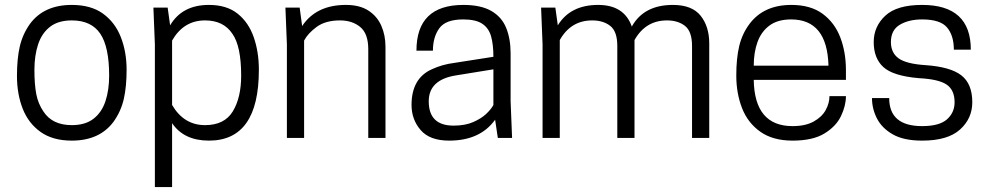

<svg xmlns="http://www.w3.org/2000/svg" viewBox="-20 -561 4032 781"><path d="M272 11Q195 11 145.5 -24Q96 -59 72.5 -118.5Q49 -178 49 -253Q49 -322 60.5 -372Q72 -422 102 -464Q159 -541 272 -541Q350 -541 399 -505.5Q448 -470 471.5 -410Q495 -350 495 -277Q495 -208 483.5 -158Q472 -108 442 -66Q385 11 272 11ZM272 -52Q327 -52 360.5 -78Q394 -104 409 -149.5Q424 -195 424 -253Q424 -371 387.5 -424.5Q351 -478 272 -478Q217 -478 183.5 -452Q150 -426 135 -380.5Q120 -335 120 -277Q120 -218 127.5 -178.5Q135 -139 157 -107Q193 -52 272 -52Z M680 200H610V-380L604 -530H662L672 -458Q721 -541 830 -541Q902 -541 946.5 -505.5Q991 -470 1012 -410Q1033 -350 1033 -277Q1033 11 830 11Q728 11 680 -60ZM814 -52Q893 -52 927 -108Q961 -164 961 -253Q961 -374 925 -424Q889 -478 814 -478Q727 -478 680 -396V-134Q728 -52 814 -52Z M1548 0H1478V-361Q1478 -424 1445.5 -451Q1413 -478 1363 -478Q1304 -478 1268 -451.5Q1232 -425 1217 -396V0H1147V-380L1141 -530H1199L1209 -455Q1266 -541 1387 -541Q1443 -541 1478.5 -518Q1514 -495 1531 -456.5Q1548 -418 1548 -371Z M1807 11Q1728 11 1691 -32Q1654 -75 1654 -134Q1654 -242 1736 -279Q1779 -299 1827 -305L1987 -330Q1987 -380 1977.5 -413.5Q1968 -447 1941.5 -464.5Q1915 -482 1864 -482Q1793 -482 1767 -446Q1741 -410 1741 -355H1674Q1674 -541 1865 -541Q1936 -541 1978.5 -516.5Q2021 -492 2039 -447.5Q2057 -403 2057 -344V-150L2063 0H2005L1994 -74Q1933 11 1807 11ZM1825 -50Q1872 -50 1905 -64.5Q1938 -79 1958 -98Q1978 -117 1987 -134V-279L1833 -254Q1724 -236 1724 -149Q1724 -50 1825 -50Z M2865 0H2795V-374Q2795 -433 2766.5 -455.5Q2738 -478 2693 -478Q2606 -478 2561 -398V0H2491V-374Q2491 -433 2462.5 -455.5Q2434 -478 2389 -478Q2302 -478 2257 -398V0H2187V-380L2181 -530H2239L2249 -458Q2300 -541 2413 -541Q2519 -541 2550 -453Q2599 -541 2717 -541Q2795 -541 2830 -497Q2865 -453 2865 -384Z M3204 11Q3124 11 3073 -25Q3022 -61 2998.5 -121Q2975 -181 2975 -254Q2975 -324 2987 -374Q2999 -424 3029 -464Q3087 -541 3199 -541Q3277 -541 3326 -505Q3375 -469 3398 -409Q3421 -349 3421 -276V-236H3046Q3049 -48 3204 -48Q3256 -48 3289.5 -66.5Q3323 -85 3338.5 -113Q3354 -141 3354 -170H3421Q3421 -131 3401 -89Q3381 -47 3333.5 -18Q3286 11 3204 11ZM3350 -294Q3345 -482 3198 -482Q3144 -482 3110.5 -457.5Q3077 -433 3061.5 -390.5Q3046 -348 3046 -294Z M3731 11Q3656 11 3611.5 -14.5Q3567 -40 3547 -79.5Q3527 -119 3527 -162H3597Q3597 -48 3731 -48Q3801 -48 3832 -75.5Q3863 -103 3863 -145Q3863 -195 3830.5 -217Q3798 -239 3718 -243Q3613 -252 3573.5 -288Q3534 -324 3534 -390Q3534 -453 3581 -497Q3628 -541 3731 -541Q3929 -541 3929 -359H3860Q3860 -416 3832.5 -449Q3805 -482 3731 -482Q3677 -482 3640.5 -460.5Q3604 -439 3604 -390Q3604 -346 3635.5 -323.5Q3667 -301 3745 -296Q3846 -289 3890.5 -254.5Q3935 -220 3935 -145Q3935 -79 3885 -34Q3835 11 3731 11Z"/></svg>

Font: Tanohe Sans
Style: Regular
Weight: 400
Designer: Village Type and Design LLC & Cristiano Sobral
Foundry: Cooper Hewitt Smithsonian Design Museum
Version: Version 1.00;September 29, 2021;FontCreator 13.0.0.2655 64-b